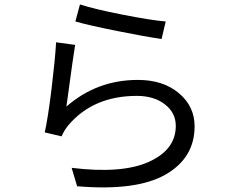

<svg xmlns="http://www.w3.org/2000/svg" viewBox="-20 -801 1040 857"><path d="M316.4 -705.1 336.9 -781.2Q399.4 -760.7 525.9 -735.8Q652.3 -710.9 719.7 -705.1L701.2 -627Q631.8 -636.7 502.9 -662.6Q374 -688.5 316.4 -705.1ZM230.5 -612.3 315.4 -600.6Q309.6 -570.3 276.4 -325.2Q412.1 -444.3 595.7 -444.3Q708 -444.3 778.3 -385.3Q848.6 -326.2 848.6 -237.3Q848.6 -95.7 718.3 -21.5Q587.9 52.7 324.2 30.3L299.8 -51.8Q524.4 -24.4 644.5 -78.6Q764.6 -132.8 764.6 -239.3Q764.6 -297.9 715.8 -335.4Q667 -373 590.8 -373Q396.5 -373 285.2 -242.2Q266.6 -219.7 254.9 -192.4L179.7 -210Q194.3 -275.4 210 -403.8Q225.6 -532.2 230.5 -612.3Z"/></svg>

Font: GenEi Gothic M Regular
Style: Regular
Weight: 400
Designer: o_tamon (Modified); [Source Han Sans]
Ryoko NISHIZUKA  (kana & ideographs); Paul D. Hunt (Latin, Greek & Cyrillic); Wenl
Version: Version 1.1a;Original Version 1.004